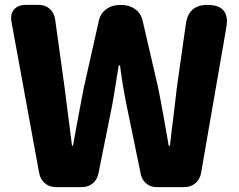

<svg xmlns="http://www.w3.org/2000/svg" viewBox="-20 -764 975 784"><path d="M208 0Q182 0 163.5 -15.5Q145 -31 140 -57L27 -674Q21 -706 37 -725Q53 -744 85 -744H138Q165 -744 183 -728Q201 -712 205 -686L244 -405L274 -169H278Q298 -281 322 -405L384 -681Q391 -711 416 -728Q439 -744 473 -744Q507 -744 530 -728Q555 -711 562 -681L626 -405Q635 -361 651 -271Q663 -203 669 -169H674Q679 -217 691 -311Q698 -374 702 -405L739 -667Q750 -744 827 -744Q921 -744 904 -651L801 -57Q796 -31 777.5 -15.5Q759 0 733 0H678H619Q595 0 577.5 -14.5Q560 -29 555 -52L499 -324Q481 -410 470 -497H465Q463 -486 459 -462Q445 -369 436 -324L382 -56Q377 -30 358.5 -15Q340 0 314 0Z"/></svg>

Font: GenSenRounded TW H
Style: Regular
Weight: 900
Version: Version 1.501;PS 1;hotconv 16.6.51;makeotf.lib2.5.65220